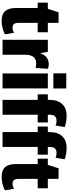

<svg xmlns="http://www.w3.org/2000/svg" viewBox="718 -1522 815 2290"><g transform="rotate(90 1125.0 -376.5)"><path d="M225 11Q148 11 111.5 -31Q75 -73 75 -160V-510L126 -668H252V-190Q252 -153 266 -136Q280 -119 310 -119Q325 -119 340.5 -123.5Q356 -128 370 -137L389 -29Q369 -17 341.5 -8Q314 1 284 6Q254 11 225 11ZM11 -540H364V-419H11Z M454 -540H598L632 -346V0H454ZM593 -295Q593 -421 631 -486Q669 -551 746 -551Q760 -551 774 -548.5Q788 -546 800 -541L790 -394Q764 -401 735 -401Q683 -401 657.5 -367Q632 -333 632 -264Z M1034 -540V0H856V-540ZM1035 -760V-606H854V-760Z M1171 -560Q1171 -658 1220 -711Q1269 -764 1360 -764Q1395 -764 1433 -757.5Q1471 -751 1495 -741L1477 -632Q1465 -638 1449.5 -641Q1434 -644 1420 -644Q1383 -644 1365.5 -624Q1348 -604 1348 -560V0H1171ZM1105 -540H1440V-419H1105Z M1555 -560Q1555 -658 1604 -711Q1653 -764 1744 -764Q1779 -764 1817 -757.5Q1855 -751 1879 -741L1861 -632Q1849 -638 1833.5 -641Q1818 -644 1804 -644Q1767 -644 1749.5 -624Q1732 -604 1732 -560V0H1555ZM1489 -540H1824V-419H1489Z M2086 11Q2009 11 1972.5 -31Q1936 -73 1936 -160V-510L1987 -668H2113V-190Q2113 -153 2127 -136Q2141 -119 2171 -119Q2186 -119 2201.5 -123.5Q2217 -128 2231 -137L2250 -29Q2230 -17 2202.5 -8Q2175 1 2145 6Q2115 11 2086 11ZM1872 -540H2225V-419H1872Z"/></g></svg>

Font: Pathway Extreme Condensed ExtraBold
Style: Regular
Weight: 800
Width: 3
Version: Version 1.001;gftools[0.9.26]